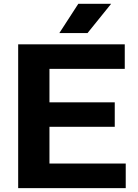

<svg xmlns="http://www.w3.org/2000/svg" viewBox="-20 -968 708 988"><path d="M73.5 0V-740H622V-613.5H234.5V-441.5H570.5V-315.5H234.5V-126.5H627V0ZM285.5 -798 383 -948.5H552L430.5 -798Z"/></svg>

Font: Encode Sans Semi Expanded
Style: Bold
Weight: 700
Width: 6
Designer: Multiple Designers
Foundry: Impallari Type
Version: Version 3.000; ttfautohint (v1.8.3) -l 8 -r 50 -G 200 -x 14 